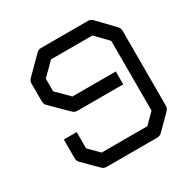

<svg xmlns="http://www.w3.org/2000/svg" viewBox="-131 -712 755 775"><g transform="rotate(-30 246.0 -324.0)"><path d="M374 -335V-305H160Q148 -305 139 -314L64 -388Q55 -397 55 -409V-493Q55 -505 64 -514L139 -589Q148 -598 160 -598H378Q391 -598 400 -589L472 -514Q480 -504.5 480 -493V-144Q480 -132 471 -123L407 -59Q398 -50 386 -50H149Q137 -50 128 -59L64 -123Q55 -132 55 -144V-232H85H115V-156L161 -110H374L420 -156V-481L365 -538H172L115 -481V-422L172 -365H374Z"/></g></svg>

Font: IBM 3270 Semi-Condensed
Style: Condensed
Weight: 400
Monospace: yes
Version: Version 2.3.1